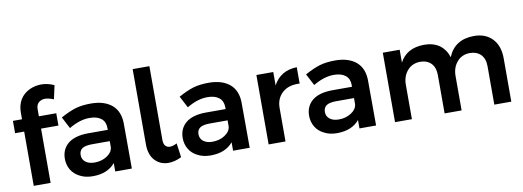

<svg xmlns="http://www.w3.org/2000/svg" viewBox="-59 -1100 3968 1457"><g transform="rotate(-10 1924.5 -371.0)"><path d="M255 -619C268 -630 284 -636 304 -636C321 -636 343 -631 370 -620L393 -725C361 -740 328 -748 295 -748C261 -748 230 -741 201 -727C172 -713 148 -692 131 -665C114 -637 105 -603 105 -564V-513H35V-418H105V0H235V-418H369V-513H235V-568C235 -591 242 -608 255 -619Z M733 0H861L860 -350C859 -410 840 -457 802 -490C763 -523 709 -540 640 -540C594 -540 554 -535 520 -525C485 -514 447 -497 405 -474L452 -384C507 -417 560 -434 611 -434C650 -434 680 -425 701 -408C722 -391 732 -366 732 -335V-321H576C511 -320 461 -306 426 -278C391 -249 373 -210 373 -160C373 -129 381 -100 396 -75C411 -50 433 -30 462 -16C490 -1 523 6 560 6C598 6 632 0 661 -12C690 -24 714 -42 733 -65ZM687 -121C660 -103 628 -94 591 -94C562 -94 539 -101 522 -114C505 -127 496 -145 496 -168C496 -191 504 -208 521 -219C537 -229 562 -234 597 -234H732V-186C729 -160 714 -138 687 -121Z M1140 -128C1131 -138 1127 -153 1127 -173V-742H998V-162C998 -108 1012 -67 1039 -38C1066 -9 1101 6 1143 6C1176 6 1209 -3 1244 -20L1229 -129C1208 -118 1190 -113 1176 -113C1161 -113 1149 -118 1140 -128Z M1641 0H1769L1768 -350C1767 -410 1748 -457 1710 -490C1671 -523 1617 -540 1548 -540C1502 -540 1462 -535 1428 -525C1393 -514 1355 -497 1313 -474L1360 -384C1415 -417 1468 -434 1519 -434C1558 -434 1588 -425 1609 -408C1630 -391 1640 -366 1640 -335V-321H1484C1419 -320 1369 -306 1334 -278C1299 -249 1281 -210 1281 -160C1281 -129 1289 -100 1304 -75C1319 -50 1341 -30 1370 -16C1398 -1 1431 6 1468 6C1506 6 1540 0 1569 -12C1598 -24 1622 -42 1641 -65ZM1595 -121C1568 -103 1536 -94 1499 -94C1470 -94 1447 -101 1430 -114C1413 -127 1404 -145 1404 -168C1404 -191 1412 -208 1429 -219C1445 -229 1470 -234 1505 -234H1640V-186C1637 -160 1622 -138 1595 -121Z M2119 -512C2088 -493 2063 -467 2045 -432V-535H1915V0H2045V-258C2045 -307 2062 -347 2095 -376C2128 -405 2172 -417 2227 -414V-540C2186 -539 2150 -530 2119 -512Z M2615 0H2743L2742 -350C2741 -410 2722 -457 2684 -490C2645 -523 2591 -540 2522 -540C2476 -540 2436 -535 2402 -525C2367 -514 2329 -497 2287 -474L2334 -384C2389 -417 2442 -434 2493 -434C2532 -434 2562 -425 2583 -408C2604 -391 2614 -366 2614 -335V-321H2458C2393 -320 2343 -306 2308 -278C2273 -249 2255 -210 2255 -160C2255 -129 2263 -100 2278 -75C2293 -50 2315 -30 2344 -16C2372 -1 2405 6 2442 6C2480 6 2514 0 2543 -12C2572 -24 2596 -42 2615 -65ZM2569 -121C2542 -103 2510 -94 2473 -94C2444 -94 2421 -101 2404 -114C2387 -127 2378 -145 2378 -168C2378 -191 2386 -208 2403 -219C2419 -229 2444 -234 2479 -234H2614V-186C2611 -160 2596 -138 2569 -121Z M3733 -485C3698 -522 3651 -540 3590 -540C3491 -539 3425 -496 3391 -412C3378 -453 3356 -484 3325 -507C3293 -529 3254 -540 3207 -540C3117 -539 3054 -504 3019 -436V-535H2889V0H3019V-264C3019 -308 3031 -344 3056 -373C3080 -402 3113 -417 3155 -418C3191 -418 3219 -407 3240 -386C3261 -364 3271 -334 3271 -296V0H3402V-264C3402 -308 3414 -344 3439 -373C3463 -402 3496 -417 3537 -418C3573 -418 3602 -407 3623 -386C3644 -364 3654 -334 3654 -296V0H3785V-334C3785 -397 3768 -448 3733 -485Z"/></g></svg>

Font: Argentum Sans Medium
Style: Regular
Weight: 500
Designer: Julieta Ulanovsky
Foundry: Julieta Ulanovsky
Version: Version 5.001;January 29, 2019;FontCreator 11.5.0.2425 64-bi